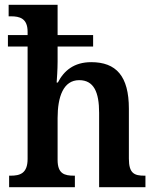

<svg xmlns="http://www.w3.org/2000/svg" viewBox="-20 -780 650 800"><path d="M18 0H292V-48H289C248 -48 220 -56 220 -114V-288C220 -377 244 -446 310 -446C371 -446 393 -396 393 -310V0H586V-48H582C540 -48 517 -57 517 -119V-327C517 -463 464 -521 360 -521C288 -521 246 -485 221 -436H216C217 -449 220 -490 220 -523V-586H368V-634H220V-760H16V-712H26C61 -712 95 -704 95 -648V-634H13V-586H95V-118C95 -57 63 -48 24 -48H18Z"/></svg>

Font: Noto Serif Devanagari SemiCondensed SemiBold
Style: Regular
Weight: 600
Width: 4
Designer: Universal Thirst, Indian Type Foundry and the Monotype Design Team
Foundry: Monotype Imaging Inc.
Version: Version 2.004